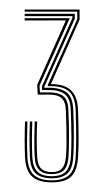

<svg xmlns="http://www.w3.org/2000/svg" viewBox="-20 -820 220 403"><path d="M88.8 -437.2Q60.8 -437.2 47.4 -449.5Q34 -461.8 32.5 -490.2Q31.8 -507 31.8 -525.8Q31.8 -544.5 32.5 -565H37.5Q36.8 -541 36.8 -523.8Q36.8 -506.5 37.5 -490Q38.8 -464 51.1 -452.8Q63.5 -441.5 88.8 -441.5Q113 -441.5 125.1 -452.5Q137.2 -463.5 138.8 -490.5Q139.8 -505.8 139.9 -531.1Q140 -556.5 138.8 -588.8Q137.8 -615.8 125.5 -627.5Q113.2 -639.2 86.2 -639.2H80.2V-641.5L142.2 -780V-795.5H31.8V-800H147V-778.8L86.8 -643.5Q106.5 -643.5 118.8 -637.5Q131 -631.5 137.1 -619.5Q143.2 -607.5 143.8 -589Q145 -551.5 145 -530.1Q145 -508.8 143.8 -490.5Q142.2 -461.8 129.5 -449.5Q116.8 -437.2 88.8 -437.2ZM88.8 -454.5Q71.2 -454.5 62.5 -463Q53.8 -471.5 52.8 -490.8Q52 -508.8 52 -524.5Q52 -540.2 52.8 -565H58Q57 -537.8 57.1 -522.1Q57.2 -506.5 58 -491Q58.8 -474 66.1 -466.4Q73.5 -458.8 88.8 -458.8Q104 -458.8 110.6 -466.8Q117.2 -474.8 118.5 -491.5Q119.5 -504.8 119.6 -519.1Q119.8 -533.5 119.4 -550.6Q119 -567.8 118.2 -588.8Q117.5 -606.8 109.1 -614.1Q100.8 -621.5 83.5 -621.5H59.2L58 -641.8L118.2 -777.2L31.8 -777V-781.8H126.5L63 -640.5L63.8 -626H83.5Q101.5 -626.2 112.1 -618.8Q122.8 -611.2 123.5 -589Q124.8 -559.5 124.8 -532.8Q124.8 -506 123.8 -491.5Q122.5 -471.2 114.1 -462.9Q105.8 -454.5 88.8 -454.5ZM88.8 -445.8Q66 -445.8 54.9 -456Q43.8 -466.2 42.8 -490.5Q42 -507.2 41.9 -523.8Q41.8 -540.2 42.8 -565H47.8Q47 -544.5 47 -525.5Q47 -506.5 47.8 -491Q48.8 -469.2 58.5 -459.8Q68.2 -450.2 88.8 -450.2Q108.5 -450.2 117.9 -459.6Q127.2 -469 128.8 -491.2Q130 -508 129.9 -533.1Q129.8 -558.2 128.5 -588.8Q127.8 -613.2 116.1 -622.2Q104.5 -631.2 83.5 -631H68.5L68 -638.8L132 -782.2V-786.2H31.8V-791H137V-780.8L73 -637.8V-635.8H83.5Q106.8 -635.8 119.8 -626.1Q132.8 -616.5 133.8 -589Q135 -558.5 135 -533.5Q135 -508.5 133.8 -490.5Q132.2 -465.8 121.4 -455.8Q110.5 -445.8 88.8 -445.8Z"/></svg>

Font: Big Shoulders Inline Display Thin ExtraLight
Style: Regular
Weight: 250
Version: Version 2.002